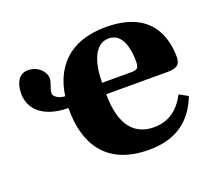

<svg xmlns="http://www.w3.org/2000/svg" viewBox="-94 -624 842 758"><g transform="rotate(-20 327.0 -245.0)"><path d="M13 -368C13 -310 56 -253 169 -252V-245C169 -110 227 12 413 12C533 12 598 -46 632 -134L596 -154C566 -97 523 -65 462 -65C362 -65 328 -147 328 -252H586C622 -252 640 -262 640 -294C640 -376 609 -502 416 -502C260 -502 189 -414 173 -300C145 -301 126 -317 126 -328C126 -350 140 -366 140 -389C140 -413 114 -447 69 -447C21 -447 13 -395 13 -368ZM328 -300C328 -372 347 -456 412 -456C473 -456 483 -380 483 -333C483 -306 475 -300 452 -300Z"/></g></svg>

Font: Heuristica
Style: Bold
Weight: 700
Version: Version 1.0.1